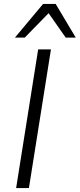

<svg xmlns="http://www.w3.org/2000/svg" viewBox="-20 -956 405 976"><path d="M62 0 174 -705H239L127 0ZM56 -765 199 -936H263L365 -765H314L227 -889L106 -765Z"/></svg>

Font: Nunito Sans 10pt Light
Style: Italic
Weight: 300
Italic angle: -9°
Designer: Vernon Adams
Foundry: Vernon Adams
Version: Version 3.101;gftools[0.9.27]